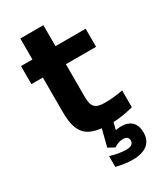

<svg xmlns="http://www.w3.org/2000/svg" viewBox="-213 -713 880 1031"><g transform="rotate(-30 226.5 -197.0)"><path d="M314 -104C258 -104 238 -124 238 -183V-388H425V-500H238V-630H95V-500H24V-388H95V-176C95 -53 132 -5 233 6L206 111L245 132C266 119 284 113 302 113C324 113 335 123 335 140C335 161 320 172 290 172C267 172 229 167 192 155V222C226 231 267 236 291 236C373 236 416 202 416 138C416 79 384 49 327 49C315 49 303 51 293 53L304 9C346 7 387 0 429 -11V-115C384 -107 353 -104 314 -104Z"/></g></svg>

Font: LT Wave Bold
Style: Regular
Weight: 700
Designer: Daniel Lyons
Version: Version 2.5 (Glyphs App)